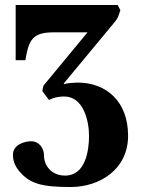

<svg xmlns="http://www.w3.org/2000/svg" viewBox="-20 -510 567 772"><path d="M32 113C32 141 44 162 57 178C99 228 146 242 264 242C381 242 495 171 495 36C495 -101 409 -178 291 -178C280 -178 244 -175 238 -172L236 -174L421 -397C448 -429 453 -435 458 -451L464 -469L453 -490H43V-268H82C96 -350 110 -380 197 -380H332L155 -166L150 -144L177 -108C197 -119 220 -122 238 -122C317 -122 338 -21 338 36C338 95 324 196 242 196C185 196 157 154 157 116C157 85 137 58 105 58C81 58 32 70 32 113Z"/></svg>

Font: Heuristica
Style: Bold
Weight: 700
Version: Version 1.0.1